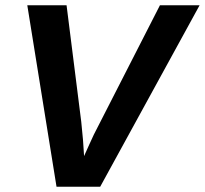

<svg xmlns="http://www.w3.org/2000/svg" viewBox="-20 -708 777 728"><path d="M736.8 -688 359.9 0H194.3L83.5 -688H232.4L288.1 -246.1Q292 -210.4 294.7 -177.7Q297.4 -145 298.8 -116.2Q310.1 -142.1 319.6 -162.4Q329.1 -182.6 335.9 -197.8L586.4 -688Z"/></svg>

Font: Arimo
Style: Bold Italic
Weight: 700
Italic angle: -12°
Designer: Steve Matteson
Foundry: Monotype Imaging Inc.
Version: Version 1.33